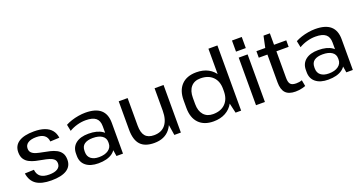

<svg xmlns="http://www.w3.org/2000/svg" viewBox="-39 -1390 3862 2048"><g transform="rotate(-20 1891.5 -366.0)"><path d="M287 8Q175 8 116 -32.5Q57 -73 44 -159L148 -163Q154 -110 187.5 -84.5Q221 -59 286 -59Q347 -59 380 -80Q413 -101 413 -139Q413 -171 393.5 -188Q374 -205 342.5 -214.5Q311 -224 272.5 -230.5Q234 -237 196 -246Q158 -255 126 -271.5Q94 -288 74.5 -317.5Q55 -347 55 -395Q55 -470 114 -509Q173 -548 287 -548Q357 -548 406.5 -530.5Q456 -513 484.5 -478.5Q513 -444 520 -392L416 -387Q412 -434 380 -458Q348 -482 289 -482Q228 -482 195 -460Q162 -438 162 -398Q162 -367 181.5 -349Q201 -331 233 -322Q265 -313 303.5 -306Q342 -299 380 -290Q418 -281 450 -264.5Q482 -248 501.5 -219Q521 -190 521 -142Q521 -68 461.5 -30Q402 8 287 8Z M997 -182V-349Q997 -412 960.5 -441.5Q924 -471 846 -471Q798 -471 749.5 -457.5Q701 -444 659 -419L644 -493Q673 -509 711 -521.5Q749 -534 791 -541Q833 -548 870 -548Q986 -548 1043 -498.5Q1100 -449 1100 -349V0H1026ZM820 8Q731 8 680 -32.5Q629 -73 629 -146V-171Q629 -244 680.5 -285Q732 -326 825 -326Q923 -326 980 -287Q1037 -248 1037 -175V-149Q1037 -75 979.5 -33.5Q922 8 820 8ZM849 -52Q916 -52 955.5 -80.5Q995 -109 995 -156V-170Q995 -216 957.5 -241.5Q920 -267 853 -267Q792 -267 758 -243Q724 -219 724 -166V-154Q724 -105 757 -78.5Q790 -52 849 -52Z M1349 -228Q1349 -147 1381 -109Q1413 -71 1480 -71Q1565 -71 1610 -126.5Q1655 -182 1655 -286L1696 -356V-291Q1696 -147 1634 -69.5Q1572 8 1455 8Q1349 8 1298.5 -47Q1248 -102 1248 -218V-540H1349ZM1757 0H1683L1655 -176V-540H1757Z M2128 8Q2020 8 1961 -53.5Q1902 -115 1902 -227V-313Q1902 -425 1961.5 -486.5Q2021 -548 2130 -548Q2207 -548 2264 -517.5Q2321 -487 2353 -430Q2385 -373 2385 -295V-249Q2385 -171 2353 -113Q2321 -55 2263.5 -23.5Q2206 8 2128 8ZM2149 -67Q2238 -67 2288.5 -118Q2339 -169 2339 -258V-285Q2339 -372 2288.5 -422Q2238 -472 2149 -472Q2080 -472 2042 -428Q2004 -384 2004 -305V-233Q2004 -155 2042.5 -111Q2081 -67 2149 -67ZM2339 -170V-740H2441V0H2378Z M2711 -540V0H2610V-540ZM2716 -736V-610H2605V-736Z M3058 8Q2981 8 2945 -30.5Q2909 -69 2909 -150V-529L2939 -670H3011V-164Q3011 -113 3029.5 -92.5Q3048 -72 3094 -72Q3110 -72 3127 -74.5Q3144 -77 3160 -83L3173 -13Q3157 -7 3137.5 -2Q3118 3 3098 5.5Q3078 8 3058 8ZM2811 -540H3150V-466H2811Z M3606 -182V-349Q3606 -412 3569.5 -441.5Q3533 -471 3455 -471Q3407 -471 3358.5 -457.5Q3310 -444 3268 -419L3253 -493Q3282 -509 3320 -521.5Q3358 -534 3400 -541Q3442 -548 3479 -548Q3595 -548 3652 -498.5Q3709 -449 3709 -349V0H3635ZM3429 8Q3340 8 3289 -32.5Q3238 -73 3238 -146V-171Q3238 -244 3289.5 -285Q3341 -326 3434 -326Q3532 -326 3589 -287Q3646 -248 3646 -175V-149Q3646 -75 3588.5 -33.5Q3531 8 3429 8ZM3458 -52Q3525 -52 3564.5 -80.5Q3604 -109 3604 -156V-170Q3604 -216 3566.5 -241.5Q3529 -267 3462 -267Q3401 -267 3367 -243Q3333 -219 3333 -166V-154Q3333 -105 3366 -78.5Q3399 -52 3458 -52Z"/></g></svg>

Font: Pathway Extreme 28pt Medium
Style: Regular
Weight: 500
Designer: Eduardo Rodriguez Tunni
Foundry: Eduardo Rodriguez Tunni
Version: Version 1.001;gftools[0.9.26]